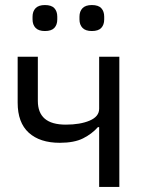

<svg xmlns="http://www.w3.org/2000/svg" viewBox="-20 -741 578 761"><path d="M373 0V-237H368Q344 -210 309 -192.5Q274 -175 217 -175Q138 -175 94 -215Q50 -255 50 -334V-516H130V-341Q130 -294 157.5 -270.5Q185 -247 241 -247Q298 -247 335.5 -263Q373 -279 373 -310V-516H453V0ZM158 -618Q133 -618 121 -630.5Q109 -643 109 -664V-675Q109 -696 121 -708.5Q133 -721 158 -721Q184 -721 195.5 -708.5Q207 -696 207 -675V-664Q207 -643 195.5 -630.5Q184 -618 158 -618ZM344 -618Q319 -618 307 -630.5Q295 -643 295 -664V-675Q295 -696 307 -708.5Q319 -721 344 -721Q370 -721 381.5 -708.5Q393 -696 393 -675V-664Q393 -643 381.5 -630.5Q370 -618 344 -618Z"/></svg>

Font: IBM Plex Sans
Style: Regular
Weight: 400
Designer: Mike Abbink, Paul van der Laan, Pieter van Rosmalen
Foundry: Bold Monday
Version: Version 3.201